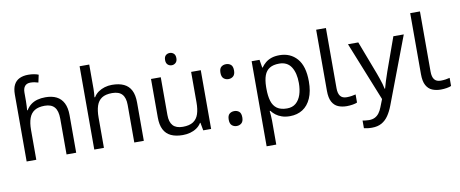

<svg xmlns="http://www.w3.org/2000/svg" viewBox="-80 -1125 4129 1725"><g transform="rotate(-10 1984.0 -262.5)"><path d="M85 -611Q85 -665 102.5 -699Q120 -733 153.5 -749Q187 -765 233 -765Q262 -765 286.5 -760.5Q311 -756 327 -749L312 -680Q296 -685 278.5 -688.5Q261 -692 241 -692Q207 -692 190 -671.5Q173 -651 173 -613V-535Q173 -513 171.5 -488Q170 -463 169 -452H174Q193 -483 218.5 -502Q244 -521 277 -530Q310 -539 350 -539Q410 -539 451.5 -518Q493 -497 515 -453.5Q537 -410 537 -343V0H449V-326Q449 -398 420 -431.5Q391 -465 331 -465Q273 -465 238.5 -443.5Q204 -422 188.5 -379Q173 -336 173 -271V0H85Z M790 -537Q790 -518 788.5 -498Q787 -478 785 -462H791Q808 -490 834 -508Q860 -526 892 -535.5Q924 -545 958 -545Q1023 -545 1066.5 -524.5Q1110 -504 1132 -461Q1154 -418 1154 -349V0H1067V-343Q1067 -408 1038 -440Q1009 -472 947 -472Q887 -472 853 -449.5Q819 -427 804.5 -383.5Q790 -340 790 -277V0H702V-760H790Z M1520 -737Q1540 -737 1555.5 -723.5Q1571 -710 1571 -681Q1571 -653 1555.5 -639Q1540 -625 1520 -625Q1498 -625 1483 -639Q1468 -653 1468 -681Q1468 -710 1483 -723.5Q1498 -737 1520 -737ZM1768 -536V0H1696L1683 -71H1679Q1662 -43 1635 -25Q1608 -7 1576 1.5Q1544 10 1509 10Q1445 10 1401.5 -10.5Q1358 -31 1336 -74Q1314 -117 1314 -185V-536H1403V-191Q1403 -127 1432 -95Q1461 -63 1522 -63Q1582 -63 1616.5 -85.5Q1651 -108 1665.5 -151.5Q1680 -195 1680 -257V-536Z M2000 -414Q1974 -414 1956 -430Q1938 -446 1938 -482Q1938 -520 1956 -535Q1974 -550 2000 -550Q2026 -550 2044 -535Q2062 -520 2062 -482Q2062 -446 2044 -430Q2026 -414 2000 -414ZM2000 14Q1974 14 1956 -2Q1938 -18 1938 -54Q1938 -92 1956 -107Q1974 -122 2000 -122Q2026 -122 2044 -107Q2062 -92 2062 -54Q2062 -18 2044 -2Q2026 14 2000 14Z M2487 -546Q2586 -546 2646.5 -477Q2707 -408 2707 -269Q2707 -178 2679.5 -115.5Q2652 -53 2602.5 -21.5Q2553 10 2486 10Q2445 10 2413 -1Q2381 -12 2358.5 -29.5Q2336 -47 2320 -68H2314Q2316 -51 2318 -25Q2320 1 2320 20V240H2232V-536H2304L2316 -463H2320Q2336 -486 2358.5 -505Q2381 -524 2412.5 -535Q2444 -546 2487 -546ZM2471 -472Q2417 -472 2384 -451.5Q2351 -431 2336 -390Q2321 -349 2320 -286V-269Q2320 -203 2334 -157Q2348 -111 2381.5 -87Q2415 -63 2473 -63Q2522 -63 2553.5 -90Q2585 -117 2600.5 -163.5Q2616 -210 2616 -270Q2616 -362 2580.5 -417Q2545 -472 2471 -472Z M3005 10Q2961 10 2926.5 -4.5Q2892 -19 2872 -55.5Q2852 -92 2852 -157V-714H2941V-165Q2941 -117 2959.5 -93Q2978 -69 3018 -69Q3040 -69 3063.5 -72.5Q3087 -76 3100 -80V-6Q3086 1 3058.5 5.5Q3031 10 3005 10Z M3111 -536H3205L3321 -231Q3331 -204 3339.5 -179Q3348 -154 3355 -130.5Q3362 -107 3366 -85H3370Q3376 -110 3389 -150.5Q3402 -191 3416 -232L3525 -536H3620L3389 74Q3370 124 3344.5 161.5Q3319 199 3282.5 219.5Q3246 240 3194 240Q3170 240 3152 237.5Q3134 235 3121 232V162Q3132 164 3147.5 166Q3163 168 3180 168Q3211 168 3233.5 156.5Q3256 145 3272 123.5Q3288 102 3299 73L3327 2Z M3863 10Q3819 10 3784.5 -4.5Q3750 -19 3730 -55.5Q3710 -92 3710 -157V-714H3799V-165Q3799 -117 3817.5 -93Q3836 -69 3876 -69Q3898 -69 3921.5 -72.5Q3945 -76 3958 -80V-6Q3944 1 3916.5 5.5Q3889 10 3863 10Z"/></g></svg>

Font: hexukorean05
Style: Book
Weight: 400
Designer: Jelle Bosma - Monotype Design Team
Foundry: Monotype Imaging Inc.
Version: Version 2.003